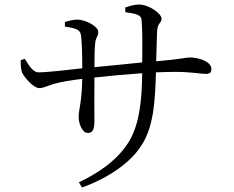

<svg xmlns="http://www.w3.org/2000/svg" viewBox="-20 -787 1040 852"><path d="M536 -733C579 -727 605 -722 608 -701C612 -662 612 -600 611 -510C545 -503 463 -495 399 -489C399 -533 400 -573 402 -591C404 -623 416 -624 416 -645C416 -672 356 -700 324 -700C307 -700 285 -695 268 -689V-669C310 -663 333 -657 338 -637C344 -613 345 -535 345 -484C285 -477 189 -466 151 -466C126 -466 108 -497 90 -526L72 -520C71 -503 73 -477 78 -465C88 -443 129 -396 154 -396C176 -396 198 -410 224 -416C254 -424 294 -431 345 -437C343 -331 329 -302 329 -268C329 -240 344 -197 370 -197C391 -197 399 -212 399 -252C399 -281 398 -363 399 -443C462 -450 539 -457 611 -462C610 -346 599 -232 550 -155C495 -69 408 -15 330 22L344 45C466 1 555 -66 599 -129C664 -217 668 -342 672 -466C703 -467 732 -468 757 -468C832 -468 869 -459 893 -459C911 -459 918 -465 918 -482C918 -513 863 -532 823 -532C801 -532 791 -525 673 -515C674 -558 676 -610 677 -647C679 -688 697 -683 697 -704C697 -726 642 -767 596 -767C578 -767 557 -761 536 -754Z"/></svg>

Font: Source Han Serif K
Style: Regular
Weight: 400
Designer: Ryoko NISHIZUKA 西塚涼子 (kana & ideographs); Frank Grießhammer (Latin, Greek & Cyrillic); Wenlong ZHANG 张文龙 (bopomofo); San
Foundry: Adobe Systems Incorporated
Version: Version 1.001;PS 1.001;hotconv 16.6.54;makeotf.lib2.5.65590